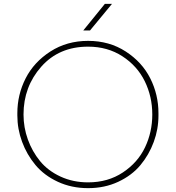

<svg xmlns="http://www.w3.org/2000/svg" viewBox="-20 -960 912 996"><path d="M412 -802 524 -940H561L447 -802ZM70 -361V-373Q70 -469 113 -553.5Q156 -638 241.5 -693Q327 -748 437 -748Q547 -748 632 -693Q717 -638 759.5 -553.5Q802 -469 802 -373V-360Q802 -290 777.5 -223.5Q753 -157 708.5 -103.5Q664 -50 593.5 -17Q523 16 437 16Q351 16 280 -17Q209 -50 164 -104Q119 -158 94.5 -224.5Q70 -291 70 -361ZM437 -14Q540 -14 617.5 -65.5Q695 -117 732.5 -196Q770 -275 770 -366Q770 -459 731 -538.5Q692 -618 615 -668Q538 -718 437 -718Q286 -718 194 -614Q102 -510 102 -366Q102 -299 124.5 -236.5Q147 -174 188 -124Q229 -74 294 -44Q359 -14 437 -14Z"/></svg>

Font: Sora Thin
Style: Regular
Weight: 32
Designer: Jonathan Barnbrook, Julián Moncada
Foundry: Barnbrook Fonts
Version: Version 2.000